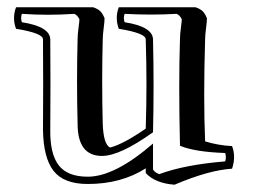

<svg xmlns="http://www.w3.org/2000/svg" viewBox="-20 -471 700 527"><path d="M380 -118Q384 -241 380 -363Q380 -380 306 -392Q295 -422 306 -451H517Q531 -446 537 -439.5Q543 -433 548 -421Q548 -412 545.5 -393Q543 -374 543 -363Q538 -202 543 -83Q578 -72 617 -70Q628 -41 617 -8Q553 -4 459 36Q406 32 380 4V-9Q313 34 221 34Q155 34 127 -2Q99 -38 98 -115Q99 -238 98 -363Q98 -380 24 -392Q13 -421 24 -451H236Q250 -446 256 -439.5Q262 -433 267 -421Q267 -412 264.5 -393Q262 -374 262 -363Q259 -249 262 -131Q264 -75 282 -66Q318 -75 380 -118ZM400 -363Q403 -236 400 -108Q309 -43 260 -43Q193 -43 193 -131Q190 -249 193 -363Q193 -376 195.5 -394.5Q198 -413 198 -418Q193 -429 184 -433Q112 -428 40 -433Q36 -422 40 -410Q117 -398 118 -363Q119 -239 118 -115Q117 -49 141 -17.5Q165 14 221 14Q295 14 400 -77V-6Q404 2 417 7Q487 -19 598 -28Q602 -40 598 -51Q514 -54 474 -71Q470 -245 474 -363Q474 -376 476.5 -394.5Q479 -413 479 -418Q474 -429 465 -433Q394 -429 322 -433Q318 -422 322 -410Q399 -398 400 -363Z"/></svg>

Font: Jacques Francois Shadow
Style: Regular
Weight: 400
Designer: Alexei Vanyashin, Nikita Kanarev (i@xarsok.ru)
Foundry: Cyreal (www.cyreal.org)
Version: Version 1.003